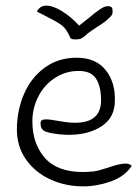

<svg xmlns="http://www.w3.org/2000/svg" viewBox="-20 -662 488 682"><path d="M40 -202Q40 -269 65 -327.5Q90 -386 138.5 -421.5Q187 -457 252 -457Q320 -457 355 -413.5Q390 -370 388 -304Q388 -245 341.5 -214Q295 -183 223 -183Q212 -183 190 -185Q154 -189 139 -196Q124 -203 124 -224Q124 -231 128 -234.5Q132 -238 144 -238Q157 -238 190 -232Q222 -226 247 -226Q339 -226 339 -306Q339 -354 321.5 -382Q304 -410 260 -410Q212 -410 174 -384.5Q136 -359 115.5 -318Q95 -277 95 -231Q95 -152 139 -101.5Q183 -51 275 -51Q286 -51 312 -53Q323 -54 339 -59Q355 -64 362 -66Q405 -81 425 -81Q440 -81 448 -73Q423 -35 373.5 -17.5Q324 0 276 0Q212 0 158 -25Q104 -50 72 -96Q40 -142 40 -202ZM230 -527Q217 -558 201.5 -570.5Q186 -583 148 -602Q118 -617 111 -621Q122 -642 144 -642Q169 -642 201.5 -621.5Q234 -601 261 -571Q272 -579 294 -597Q320 -619 336 -629.5Q352 -640 361 -640Q373 -640 376.5 -636Q380 -632 380 -623Q380 -614 378 -610Q376 -606 370.5 -601Q365 -596 361 -592Q355 -586 341.5 -577Q328 -568 323 -565Q295 -547 286 -538Q276 -529 269 -525.5Q262 -522 248 -522Q234 -522 230 -527Z"/></svg>

Font: Indie Flower
Style: Regular
Weight: 400
Designer: Kimberly Geswein
Foundry: Kimberly Geswein
Version: Version 2.000